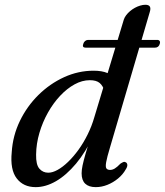

<svg xmlns="http://www.w3.org/2000/svg" viewBox="-20 -763 681 793"><path d="M598.5 -713 434.1 -153.3Q421.9 -113 418.5 -93.3Q415 -73.5 419.5 -67.4Q424 -61.2 434.8 -61.2Q444.2 -61.2 454 -67Q463.7 -72.8 477.4 -87.1Q484.4 -91.7 489.5 -93.7Q494.5 -95.7 500 -92.4Q505.6 -89 505.9 -81.3Q506.1 -73.6 499.3 -63.3Q487.5 -42.2 467.5 -25.7Q447.4 -9.1 423.6 0.4Q399.8 9.9 375.5 9.9Q346.9 9.9 332 -4.3Q317.1 -18.5 317.1 -47.1Q317.1 -60.8 320.9 -79.3Q324.7 -97.7 333.3 -127.7Q341.8 -157.7 356.8 -205.8L367.2 -205.7Q334.3 -135.3 294.1 -87.2Q253.8 -39.2 211.2 -14.6Q168.6 9.9 127.3 9.9Q76.7 9.9 49 -26.2Q21.3 -62.2 28.5 -135Q32.8 -202.6 62 -263.2Q91.2 -323.7 138.5 -370.5Q185.9 -417.3 244.7 -444.2Q303.5 -471 366.7 -471Q401.2 -471 424 -461.2Q446.8 -451.3 459.2 -434.6Q471.6 -418 474.2 -397.3L411.3 -387.3Q405.3 -408.6 391.7 -420.2Q378.1 -431.8 351 -431.8Q319.3 -431.8 288 -414.6Q256.6 -397.4 228.4 -367.3Q200.1 -337.3 178.1 -298.1Q156 -258.9 142.9 -214.5Q129.7 -170.1 129.1 -124.7Q128.2 -83.1 142.6 -66.4Q157 -49.7 179.4 -49.7Q197 -49.7 218 -61.4Q239 -73 261 -94.2Q283 -115.3 303.9 -144Q324.7 -172.7 341.8 -207.3Q359 -241.9 369.9 -279.9L491.3 -681.8Q494.2 -691 500.9 -700Q507.7 -709 517 -716.9Q526.3 -724.8 537.1 -730.7Q547.8 -736.6 559.1 -739.9Q570.3 -743.3 580.4 -743.3Q594.6 -743.3 599 -735.7Q603.3 -728.2 598.5 -713ZM323.9 -581.7Q325.9 -589.1 331.6 -593.7Q337.2 -598.2 343.8 -598.2H629.2Q636.5 -598.2 639.4 -593.7Q642.3 -589.1 640 -582Q635.5 -566.1 619.6 -566.1H334.1Q318.2 -566.1 323.9 -581.7Z"/></svg>

Font: Fraunces
Style: Italic
Weight: 900
Italic angle: -16°
Version: Version 1.000;[0bf87f6ff]